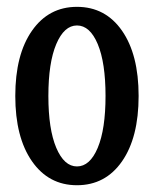

<svg xmlns="http://www.w3.org/2000/svg" viewBox="-20 -526 452 564"><path d="M206.1 18.1Q123 18.1 74 -52.2Q24.9 -122.6 24.9 -244.1Q24.9 -365.7 74 -435.8Q123 -505.9 206.1 -505.9Q289.6 -505.9 338.4 -435.8Q387.2 -365.7 387.2 -244.1Q387.2 -122.1 338.4 -52Q289.6 18.1 206.1 18.1ZM206.1 -37.1Q244.1 -37.1 267.1 -91.8Q290 -146.5 290 -244.1Q290 -341.8 267.1 -396.5Q244.1 -451.2 206.1 -451.2Q168.5 -451.2 145.3 -396.5Q122.1 -341.8 122.1 -244.1Q122.1 -146.5 145.3 -91.8Q168.5 -37.1 206.1 -37.1Z"/></svg>

Font: Margherita Semibold
Style: Regular
Weight: 600
Designer: James Puckett
Foundry: Dunwich Type Founders
Version: Version 1.008;hotconv 1.0.109;makeotfexe 2.5.65596